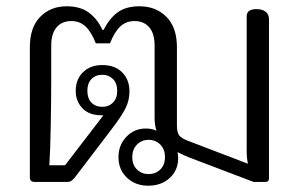

<svg xmlns="http://www.w3.org/2000/svg" viewBox="-20 -579 963 611"><path d="M357 -79Q357 -117 382 -143.5Q407 -170 444 -170Q464 -170 478 -163Q472 -180 472 -204V-434Q472 -472 455 -492Q438 -512 408 -512Q381 -512 362.5 -494.5Q344 -477 330 -441H285Q271 -477 252.5 -494.5Q234 -512 207 -512Q177 -512 160 -492Q143 -472 143 -434V-322Q143 -261 141.5 -179Q140 -97 137 -53H187L309 -212Q290 -212 282 -214Q254 -219 237.5 -240Q221 -261 221 -290Q221 -327 244.5 -349.5Q268 -372 305 -372Q346 -372 369 -348.5Q392 -325 392 -288Q392 -259 379 -233.5Q366 -208 336 -169L218 -14Q212 -7 207 -3.5Q202 0 194 0H90Q75 0 75 -15V-429Q75 -492 108 -525.5Q141 -559 192 -559Q235 -559 262 -539.5Q289 -520 306 -484H310Q327 -519 353.5 -539Q380 -559 424 -559Q476 -559 509.5 -525.5Q543 -492 543 -429V-180Q543 -158 550 -148.5Q557 -139 578 -131L769 -58Q765 -75 765 -103V-527Q765 -550 796 -550Q815 -550 825.5 -541.5Q836 -533 836 -518V-11Q836 0 825 0H787L582 -78Q568 -83 545 -95Q547 -83 547 -76Q547 -37 520 -12.5Q493 12 452 12Q411 12 384 -13.5Q357 -39 357 -79ZM353 -290Q353 -314 339.5 -327.5Q326 -341 306 -341Q284 -341 271 -327.5Q258 -314 258 -290Q258 -266 271 -252.5Q284 -239 306 -239Q326 -239 339.5 -252.5Q353 -266 353 -290ZM505 -79Q505 -104 490 -119Q475 -134 453 -134Q431 -134 416 -119Q401 -104 401 -79Q401 -54 416 -39.5Q431 -25 453 -25Q475 -25 490 -39.5Q505 -54 505 -79Z"/></svg>

Font: Maitree
Style: Regular
Weight: 400
Designer: CadsonDemak Team
Foundry: CadsonDemak
Version: Version 1.000